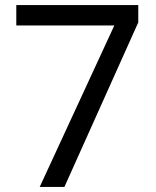

<svg xmlns="http://www.w3.org/2000/svg" viewBox="-20 -734 612 754"><path d="M136 0 429 -634H44V-714H523V-646L233 0Z"/></svg>

Font: Noto Sans Tirhuta
Style: Regular
Weight: 400
Designer: Monotype Design Team
Foundry: Monotype Imaging Inc.
Version: Version 2.003; ttfautohint (v1.8.4.7-5d5b)